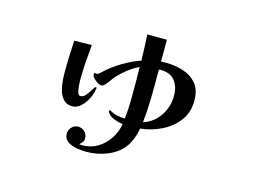

<svg xmlns="http://www.w3.org/2000/svg" viewBox="-84 -676 1168 880"><g transform="rotate(15 500.0 -236.0)"><path d="M706 -292Q706 -336 684 -363.5Q662 -391 615 -391Q610 -391 608 -390V-327Q608 -280 606.5 -232.5Q605 -185 600 -138Q650 -155 678 -197.5Q706 -240 706 -292ZM354 -233Q354 -232 353.5 -231.5Q353 -231 353 -231Q352 -218 347 -204Q342 -188 330.5 -169.5Q319 -151 303 -138Q287 -125 267 -125Q242 -125 227 -140Q212 -155 205 -177.5Q198 -200 196 -224.5Q194 -249 194 -267Q194 -305 195.5 -343Q197 -381 199 -418L282 -419Q278 -377 275 -335.5Q272 -294 272 -252Q272 -245 273 -227.5Q274 -210 278 -195Q282 -180 292 -180Q306 -180 317.5 -194.5Q329 -209 337.5 -223.5Q346 -238 350 -238Q354 -238 354 -233ZM802 -295Q802 -238 771.5 -198Q741 -158 693.5 -135Q646 -112 595 -107Q585 -52 559 -16Q533 20 480 42Q433 60 383 60Q365 60 339.5 56Q314 52 295 39.5Q276 27 276 2Q276 -15 288.5 -28.5Q301 -42 319 -42Q337 -42 350 -29Q363 -16 363 2Q363 12 357.5 20Q352 28 344 34Q352 36 357 36Q398 36 430.5 16.5Q463 -3 484.5 -35.5Q506 -68 512 -106Q493 -108 469.5 -117Q446 -126 436 -145Q436 -146 436 -147Q436 -148 436 -149Q436 -152 442 -152Q458 -142 477 -137.5Q496 -133 515 -133Q520 -174 520.5 -215.5Q521 -257 521 -298Q521 -318 520.5 -338.5Q520 -359 520 -379Q492 -366 465 -344.5Q438 -323 418 -300Q410 -290 403 -279.5Q396 -269 387 -260Q383 -256 380 -254Q377 -252 371 -252Q364 -252 353 -258.5Q342 -265 333.5 -274.5Q325 -284 325 -292Q325 -298 327 -300Q331 -298 337 -298Q344 -298 350 -303.5Q356 -309 360 -313Q391 -343 435.5 -369.5Q480 -396 520 -409Q519 -440 518 -470.5Q517 -501 515 -532H608V-428Q614 -429 619.5 -429Q625 -429 631 -429Q675 -429 714 -416.5Q753 -404 777.5 -375Q802 -346 802 -295Z"/></g></svg>

Font: Kaisei Decol
Style: Bold
Weight: 700
Designer: Font-Kai, 金井和夫
Foundry: KAZUO KANAI
Version: Version 5.003